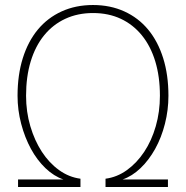

<svg xmlns="http://www.w3.org/2000/svg" viewBox="-20 -746 742 766"><path d="M52 0V-30H233Q195 -43 161.5 -75Q128 -107 103.5 -152Q79 -197 64.5 -252Q50 -307 50 -364Q50 -447 71 -514Q92 -581 131 -628Q170 -675 226 -700.5Q282 -726 351 -726Q420 -726 476 -700.5Q532 -675 571 -628Q610 -581 631 -514Q652 -447 652 -364Q652 -307 638 -252Q624 -197 599 -152Q574 -107 540.5 -75Q507 -43 469 -30H650V0H401V-33Q447 -39 486.5 -67.5Q526 -96 555.5 -140.5Q585 -185 601.5 -242.5Q618 -300 618 -364Q618 -440 599.5 -501Q581 -562 546 -605Q511 -648 462 -671Q413 -694 351 -694Q290 -694 240.5 -671Q191 -648 156 -605Q121 -562 102.5 -501Q84 -440 84 -364Q84 -300 101 -242.5Q118 -185 147 -140.5Q176 -96 215.5 -67.5Q255 -39 301 -33V0Z"/></svg>

Font: Geist Thin
Style: Regular
Weight: 400
Designer: Basement.studio, Andrés Briganti, Mateo Zaragoza
Foundry: Basement.studio, Vercel, Andrés Briganti, Guido Ferreyra, Mateo Zaragoza
Version: Version 1.401